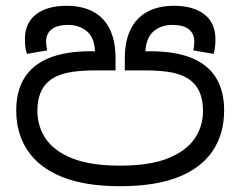

<svg xmlns="http://www.w3.org/2000/svg" viewBox="-20 -632 830 663"><path d="M394 11Q274 11 194.5 -21Q115 -53 75.5 -112Q36 -171 36 -251Q36 -317 64 -362.5Q92 -408 149 -431.5Q206 -455 292 -455H315L308 -452Q307 -501 280.5 -523.5Q254 -546 215 -546Q178 -546 158.5 -531Q139 -516 139 -487Q139 -482 140.5 -472.5Q142 -463 143 -458L73 -446Q69 -458 67.5 -470.5Q66 -483 66 -496Q66 -553 104.5 -582.5Q143 -612 210 -612Q264 -612 302 -591.5Q340 -571 359.5 -530.5Q379 -490 379 -430V-389H314Q247 -389 209 -380Q171 -371 148 -351Q129 -335 119 -309.5Q109 -284 109 -249Q109 -196 138 -153Q167 -110 230 -85Q293 -60 395 -60Q496 -60 559 -85Q622 -110 651.5 -152.5Q681 -195 681 -249Q681 -284 671 -309.5Q661 -335 642 -351Q619 -371 581 -380Q543 -389 475 -389H411V-430Q411 -490 431 -530.5Q451 -571 489 -591.5Q527 -612 581 -612Q647 -612 685.5 -582.5Q724 -553 724 -496Q724 -483 722.5 -470.5Q721 -458 718 -446L647 -458Q649 -463 650 -472.5Q651 -482 651 -487Q651 -516 632 -531Q613 -546 575 -546Q536 -546 510 -523.5Q484 -501 482 -452L478 -455H498Q586 -455 642.5 -431.5Q699 -408 726.5 -362.5Q754 -317 754 -251Q754 -170 714.5 -111Q675 -52 595.5 -20.5Q516 11 394 11Z"/></svg>

Font: usinhala25
Style: Book
Weight: 400
Designer: Jelle Bosma - Monotype Design Team
Foundry: Monotype Imaging Inc.
Version: Version 2.003